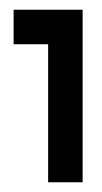

<svg xmlns="http://www.w3.org/2000/svg" viewBox="-20 -375 210 395"><path d="M79 -284H8V-355H150V0H79V-284Z"/></svg>

Font: Googee
Style: Regular
Weight: 400
Designer: Peter Wiegel
Foundry: CATFonts Peter Wiegel
Version: 1.000